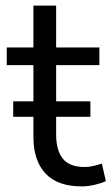

<svg xmlns="http://www.w3.org/2000/svg" viewBox="-20 -655 397 684"><path d="M271 9Q185 9 142 -37Q99 -83 99 -168V-423H4V-486H99V-635H180V-486H334V-423H180V-176Q180 -119 204 -89.5Q228 -60 282 -60Q298 -60 314 -64Q330 -68 343 -72L357 -10Q344 -3 319 3Q294 9 271 9ZM27 -239V-294H302V-239Z"/></svg>

Font: NunitoSans1
Style: Book
Weight: 400
Designer: Vernon Adams
Foundry: Vernon Adams
Version: Version 3.101;gftools[0.9.27]